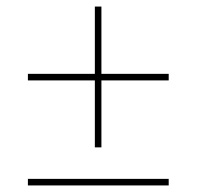

<svg xmlns="http://www.w3.org/2000/svg" viewBox="-20 -592 599 585"><path d="M269 -143H289V-347H494V-367H289V-572H269V-367H65V-347H269ZM65 -27H494V-47H65Z"/></svg>

Font: Noto Serif Display ExtraBold
Style: Regular
Weight: 800
Designer: Monotype Design Team
Foundry: Monotype Imaging Inc.
Version: Version 2.009